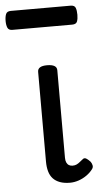

<svg xmlns="http://www.w3.org/2000/svg" viewBox="-86 -806 446 858"><g transform="rotate(-5 136.5 -377.0)"><path d="M193 17Q167 17 148 10Q129 3 117 -10Q105 -23 99.5 -42.5Q94 -62 94 -86V-489Q94 -502 104.5 -508.5Q115 -515 136 -515Q158 -515 169 -508.5Q180 -502 180 -489V-96Q180 -83 184 -74.5Q188 -66 195 -62Q202 -58 211 -58Q222 -58 230 -62Q238 -66 245 -72Q252 -78 260 -84Q267 -89 275.5 -83.5Q284 -78 293 -68Q298 -61 300 -52Q302 -43 296 -35Q285 -20 268 -8Q251 4 231.5 10.5Q212 17 193 17ZM-4 -686Q-21 -686 -26 -698Q-31 -710 -31 -728Q-31 -747 -26 -759Q-21 -771 -4 -771H264Q282 -771 286.5 -759Q291 -747 291 -728Q291 -710 286.5 -698Q282 -686 264 -686Z"/></g></svg>

Font: Playwrite BR
Style: Regular
Weight: 400
Designer: Veronika Burian, José Scaglione
Foundry: TypeTogether
Version: Version 1.002